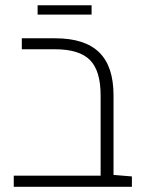

<svg xmlns="http://www.w3.org/2000/svg" viewBox="-20 -715 549 735"><path d="M32.7 0V-42.5H365.2L414.6 -45.4L484.9 -39.6V0ZM365.2 -10.7V-349.6Q365.2 -443.8 324.5 -485.1Q283.7 -526.4 190.9 -526.4H63.5V-568.4H191.4Q304.7 -568.4 359.6 -514.6Q414.6 -460.9 414.6 -350.1V-10.7ZM124 -659.2V-694.8H330.6V-659.2Z"/></svg>

Font: Heebo ExtraLight
Style: Regular
Weight: 250
Designer: Oded Ezer
Foundry: Ezer Type House
Version: Version 3.100